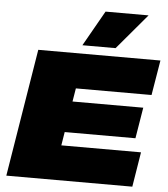

<svg xmlns="http://www.w3.org/2000/svg" viewBox="-61 -995 919 1049"><g transform="rotate(5 398.5 -470.0)"><path d="M13 0 127 -700H797L765 -508H350L338 -435H726L698 -265H310L298 -191H735L704 0ZM365 -746 475 -940H711L547 -746Z"/></g></svg>

Font: Georama Expanded Black
Style: Italic
Weight: 900
Width: 7
Italic angle: -9°
Designer: Jean-Baptiste Levee
Foundry: Production Type
Version: Version 1.000